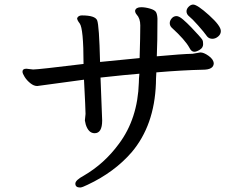

<svg xmlns="http://www.w3.org/2000/svg" viewBox="-20 -773 1040 846"><path d="M835.9 -544.9Q823.2 -544.9 814.9 -562Q795.9 -597.2 735.8 -651.9Q728 -660.2 728 -671.1Q728 -682.1 736.6 -692.1Q745.1 -702.1 757.8 -702.1Q769 -702.1 786.6 -687Q804.2 -671.9 822.5 -652.8Q840.8 -633.8 855 -617.9Q869.1 -602.1 872.1 -596.9Q875 -591.8 875 -578.1Q875 -563 860.6 -554Q846.2 -544.9 835.9 -544.9ZM333 53.2Q312 53.2 312 36.1Q312 21 349.1 1Q439.9 -51.8 503.9 -139.2Q586.9 -250 591.8 -409.2Q591.8 -424.8 594.2 -448.2Q538.1 -443.8 422.9 -431.2L430.2 -242.2Q430.2 -186 397 -186Q370.1 -186 357.9 -224.1L354 -242.2L356.9 -271Q356.9 -292 350.1 -421.9L144 -394Q128.9 -394 113.5 -406.5Q98.1 -418.9 88.6 -434.1Q79.1 -449.2 79.1 -457Q79.1 -470.2 96.2 -470.2L126 -466.8Q148.9 -466.8 348.1 -491.2Q348.1 -647 331.1 -669.9Q319.8 -684.1 319.8 -692.9Q325.2 -705.1 340.8 -705.1Q398.9 -705.1 408 -683.6Q417 -662.1 420.9 -500L595.2 -517.1Q598.1 -613.8 598.1 -661.1Q598.1 -691.9 582 -709Q575.2 -716.8 575.2 -726.1Q579.1 -741.2 602.1 -741.2Q620.1 -741.2 641.1 -735.1Q662.1 -729 667.5 -719.5Q672.9 -710 673.8 -690.9Q673.8 -587.9 670.9 -524.9Q783.2 -535.2 829.1 -536.1L862.8 -542Q877.9 -542 898.9 -527.1Q919.9 -512.2 921.9 -495.1Q921.9 -465.8 874 -465.8Q784.2 -463.9 668.9 -454.1Q667 -423.8 667 -404.8Q660.2 -220.2 560.1 -102.1Q483.9 -14.2 366.2 41Q341.8 53.2 333 53.2ZM916 -602.1Q901.9 -602.1 893.1 -611.8Q878.9 -631.8 852.5 -661.4Q826.2 -690.9 814 -700.4Q801.8 -710 801.8 -723.1Q801.8 -733.9 811.3 -743.4Q820.8 -752.9 831.1 -752.9Q849.1 -752.9 901.1 -706.1Q953.1 -659.2 953.1 -636.2Q953.1 -622.1 941.2 -612.1Q929.2 -602.1 916 -602.1Z"/></svg>

Font: LXGW WenKai Screen
Style: Regular
Weight: 400
Designer: LXGW / Fontworks Inc.
Foundry: LXGW / Fontworks Inc.
Version: Version 1.510;January 18,2025